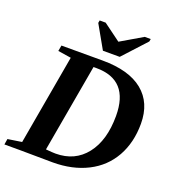

<svg xmlns="http://www.w3.org/2000/svg" viewBox="-159 -992 1034 1118"><g transform="rotate(20 357.5 -433.0)"><path d="M546.9 -377.9Q546.9 -601.1 344.2 -601.1H326.2L230 -55.7Q271.5 -51.8 290.5 -51.8Q409.7 -51.8 478.3 -139.2Q546.9 -226.6 546.9 -377.9ZM362.3 -654.8Q526.9 -654.8 612.8 -584.7Q698.7 -514.6 698.7 -384.8Q698.7 -268.1 649.2 -179.9Q599.6 -91.8 507.1 -44.9Q414.6 2 292.5 2L87.9 0H-7.3L-1.5 -35.6L85 -48.8L183.1 -606.4L101.6 -619.1L107.9 -654.8ZM583.5 -868.2 580.6 -852.1 449.2 -709H345.2L264.2 -852.1L267.1 -868.2H304.2L411.6 -789.1L546.4 -868.2Z"/></g></svg>

Font: Tinos
Style: Bold Italic
Weight: 700
Italic angle: -16.333°
Designer: Steve Matteson
Foundry: Monotype Imaging Inc.
Version: Version 1.23